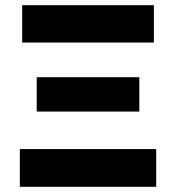

<svg xmlns="http://www.w3.org/2000/svg" viewBox="-20 -720 678 740"><path d="M56.5 0V-145.5H582V0ZM121.5 -290V-422.5H517V-290ZM65.5 -556V-700H573V-556Z"/></svg>

Font: Geologica Thin Roman
Style: Bold
Weight: 700
Version: Version 1.010;gftools[0.9.28]